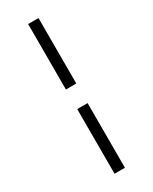

<svg xmlns="http://www.w3.org/2000/svg" viewBox="-269 -971 955 1197"><g transform="rotate(-30 208.5 -373.0)"><path d="M170.9 -912.1H245.6V-440.9H170.9ZM170.9 -299.8H245.6V165.5H170.9Z"/></g></svg>

Font: HeadlandOne
Style: Regular
Weight: 400
Designer: Gary Lonergan
Foundry: Sorkin Type Co.
Version: Version 1.002